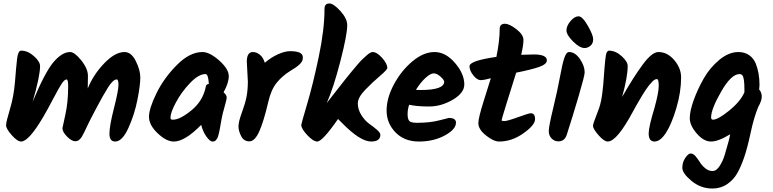

<svg xmlns="http://www.w3.org/2000/svg" viewBox="-20 -828 4458 1107"><path d="M698 -528Q737 -528 763 -476Q789 -424 789 -381Q789 -338 772.5 -253.5Q756 -169 720.5 -90.5Q685 -12 644 -12Q611 -12 611 -57Q611 -102 637 -204Q663 -306 663 -338Q663 -370 653 -370Q632 -370 603 -324Q574 -278 533.5 -201Q493 -124 483 -102Q473 -80 466.5 -67Q460 -54 452 -40Q420 13 367 -40Q340 -67 340 -89Q340 -93 356.5 -165.5Q373 -238 373 -331Q373 -370 364 -370Q352 -370 336 -346Q320 -322 287 -259Q254 -196 230 -155Q146 -12 102 -12Q80 -12 47.5 -49Q15 -86 15 -105.5Q15 -125 37.5 -199.5Q60 -274 66.5 -358Q73 -442 78.5 -489Q84 -536 102 -536Q140 -536 175.5 -504.5Q211 -473 211 -447Q211 -388 168 -241Q238 -408 286 -467Q337 -528 384 -528Q410 -528 448.5 -480Q487 -432 487 -390.5Q487 -349 486 -318Q517 -396 580 -462Q643 -528 698 -528Z M1269 -296Q1287 -280 1287 -267Q1287 -254 1275 -213Q1263 -172 1259 -149.5Q1255 -127 1252.5 -114Q1250 -101 1249 -93.5Q1248 -86 1245.5 -75Q1243 -64 1241.5 -57.5Q1240 -51 1237.5 -42.5Q1235 -34 1232 -29.5Q1229 -25 1225 -20Q1219 -12 1205 -12Q1191 -12 1170.5 -40Q1150 -68 1140 -108Q1046 -12 982 -12Q939 -12 889 -59.5Q839 -107 839 -154.5Q839 -202 882 -290Q925 -378 999.5 -453Q1074 -528 1147 -528Q1189 -528 1244 -479Q1299 -430 1299 -389.5Q1299 -349 1269 -296ZM978 -138Q1018 -138 1084.5 -192.5Q1151 -247 1167 -330Q1168 -342 1184 -344Q1181 -401 1165 -401Q1125 -401 1075.5 -349Q1026 -297 994.5 -238Q963 -179 963 -151Q963 -143 965.5 -140.5Q968 -138 978 -138Z M1409 -359 1403 -472Q1403 -528 1438 -528Q1458 -528 1477.5 -513Q1497 -498 1507 -466Q1541 -496 1581.5 -514.5Q1622 -533 1653 -533Q1726 -533 1726 -498Q1726 -480 1719.5 -471.5Q1713 -463 1709.5 -459Q1706 -455 1697.5 -448.5Q1689 -442 1685 -439Q1662 -424 1652 -418Q1607 -390 1575 -350.5Q1543 -311 1527 -241Q1500 -126 1474.5 -69.5Q1449 -13 1417.5 -13Q1386 -13 1370.5 -43Q1355 -73 1355 -99.5Q1355 -126 1374.5 -179Q1394 -232 1401.5 -270.5Q1409 -309 1409 -359Z M1809 -12Q1786 -12 1751.5 -49Q1717 -86 1717 -108Q1717 -114 1750.5 -227Q1784 -340 1817.5 -499Q1851 -658 1851 -777Q1851 -808 1879 -808Q1903 -808 1942.5 -764.5Q1982 -721 1982 -683Q1982 -628 1942.5 -475Q1903 -322 1864 -234Q1877 -251 1899.5 -279.5Q1922 -308 1936 -326Q1950 -344 1970.5 -370Q1991 -396 2005 -412.5Q2019 -429 2036 -449.5Q2053 -470 2065.5 -482.5Q2078 -495 2091 -506Q2115 -528 2128 -528Q2153 -528 2183 -494.5Q2213 -461 2213 -436Q2213 -426 2170.5 -390Q2128 -354 2085.5 -310Q2043 -266 2043 -231.5Q2043 -197 2063.5 -164.5Q2084 -132 2108 -115Q2132 -98 2152.5 -80.5Q2173 -63 2173 -51Q2173 -12 2120 -12Q2057 -12 1953 -118L1929 -142Q1839 -12 1809 -12Z M2339 -224Q2330 -197 2330 -170Q2330 -143 2339 -131.5Q2348 -120 2384 -120Q2459 -120 2512.5 -134Q2566 -148 2568 -148Q2609 -148 2609 -121Q2609 -82 2544.5 -47Q2480 -12 2395.5 -12Q2311 -12 2260 -65Q2209 -118 2209 -190.5Q2209 -263 2251.5 -342Q2294 -421 2358 -474.5Q2422 -528 2485.5 -528Q2549 -528 2603 -465.5Q2657 -403 2657 -341Q2657 -292 2590.5 -253Q2524 -214 2454 -214Q2384 -214 2339 -224ZM2378 -310Q2387 -309 2404 -309Q2541 -309 2541 -357Q2541 -367 2520 -386Q2499 -405 2480.5 -405Q2462 -405 2433 -378.5Q2404 -352 2378 -310Z M3040 -175Q3065 -175 3065 -141Q3065 -107 2998 -59.5Q2931 -12 2858 -12Q2826 -12 2782 -47Q2738 -82 2738 -118Q2738 -148 2768.5 -244.5Q2799 -341 2810 -377Q2771 -366 2751 -366Q2731 -366 2709 -393.5Q2687 -421 2687 -446Q2687 -478 2842 -500Q2861 -593 2861 -661Q2861 -691 2891 -691Q2917 -691 2957.5 -659.5Q2998 -628 2998 -597.5Q2998 -567 2985 -512Q3033 -514 3058 -514Q3133 -514 3133 -480Q3133 -458 3089.5 -442.5Q3046 -427 2956 -409Q2948 -382 2932.5 -333.5Q2917 -285 2894.5 -212Q2872 -139 2872 -134.5Q2872 -130 2888.5 -130Q2905 -130 2967 -152.5Q3029 -175 3040 -175Z M3351 -551Q3322 -551 3284 -589Q3246 -627 3246 -653Q3246 -679 3269.5 -706.5Q3293 -734 3315.5 -734Q3338 -734 3369 -680Q3400 -626 3400 -601.5Q3400 -577 3384 -564Q3368 -551 3351 -551ZM3261 -528Q3296 -528 3323.5 -488Q3351 -448 3351 -411Q3351 -392 3316.5 -274.5Q3282 -157 3248 -52Q3236 -13 3199 -13Q3177 -13 3160.5 -29.5Q3144 -46 3144 -72.5Q3144 -99 3169.5 -204.5Q3195 -310 3208.5 -384.5Q3222 -459 3233.5 -493.5Q3245 -528 3261 -528Z M3776 -528Q3828 -528 3867.5 -481.5Q3907 -435 3907 -382Q3907 -297 3879.5 -204.5Q3852 -112 3819.5 -62Q3787 -12 3753.5 -12Q3720 -12 3720 -59Q3720 -95 3753 -204Q3778 -294 3778 -333Q3778 -372 3768 -372Q3755 -372 3742.5 -359Q3730 -346 3722 -336Q3714 -326 3703.5 -310.5Q3693 -295 3685.5 -282.5Q3678 -270 3666.5 -250.5Q3655 -231 3648 -218.5Q3641 -206 3630 -186Q3537 -12 3484 -12Q3463 -12 3431 -48.5Q3399 -85 3399 -102Q3399 -113 3413.5 -149.5Q3428 -186 3434.5 -205.5Q3441 -225 3445.5 -247Q3450 -269 3453 -294.5Q3456 -320 3457.5 -334Q3459 -348 3461 -378Q3470 -508 3476.5 -522Q3483 -536 3491 -536Q3529 -536 3564 -504.5Q3599 -473 3599 -447Q3599 -385 3567 -269Q3632 -383 3685.5 -455.5Q3739 -528 3776 -528Z M4357 -312Q4372 -295 4372 -271Q4372 -247 4352 -212Q4327 -152 4308 -63Q4289 26 4270.5 79.5Q4252 133 4230.5 171Q4209 209 4172 234Q4135 259 4087 259Q4020 259 3967 215Q3914 171 3914 139.5Q3914 108 3931 82.5Q3948 57 3962.5 57Q3977 57 3990.5 73Q4004 89 4015.5 107.5Q4027 126 4046 142Q4065 158 4088 158Q4111 158 4130 128Q4149 98 4159 63Q4184 -19 4190 -54Q4122 -12 4079.5 -12Q4037 -12 3997 -58.5Q3957 -105 3957 -146.5Q3957 -188 3979.5 -250.5Q4002 -313 4037.5 -375.5Q4073 -438 4127.5 -483Q4182 -528 4237 -528Q4274 -528 4300 -509.5Q4326 -491 4338 -460Q4359 -406 4359 -338Q4359 -328 4357 -312ZM4080 -151Q4080 -138 4091 -138Q4120 -138 4185 -191Q4250 -244 4272 -296V-315Q4272 -380 4260 -394Q4254 -401 4244 -401Q4196 -401 4138 -300Q4080 -199 4080 -151Z"/></svg>

Font: Kalam
Style: Bold
Weight: 700
Version: Version 2.001;PS 1.0;hotconv 1.0.79;makeotf.lib2.5.61930; tt